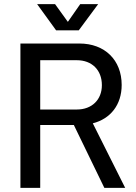

<svg xmlns="http://www.w3.org/2000/svg" viewBox="-20 -911 659 931"><path d="M362 -764 456 -891H369L309 -805L247 -891H160L252 -764ZM486 0H587L430 -313C516 -335 570 -403 570 -499C570 -620 488 -700 365 -700H79V0H175V-305H338ZM175 -619H353C425 -619 474 -572 474 -498C474 -427 425 -380 353 -380H175Z"/></svg>

Font: Arthouse Owned Medium
Style: Regular
Weight: 500
Designer: Jeremy Tribby
Foundry: Tribby Type
Version: Version 1.000;PS 001.000;hotconv 1.0.88;makeotf.lib2.5.64775